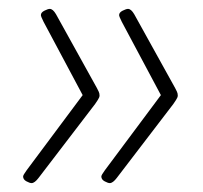

<svg xmlns="http://www.w3.org/2000/svg" viewBox="-20 -473 456 432"><path d="M268 -453Q275 -453 282 -441L374 -275Q376 -271 378 -267Q380 -263 380 -258Q380 -254 376 -248Q372 -242 370 -239L243 -73Q234 -61 227 -61Q223 -61 215.5 -65Q208 -69 208 -76Q208 -79 216 -90L342 -259L254 -424Q248 -436 248 -439Q248 -445 256 -449Q264 -453 268 -453ZM92 -453Q99 -453 106 -441L198 -275Q200 -271 202 -267Q204 -263 204 -258Q204 -254 200 -248Q196 -242 194 -239L67 -73Q58 -61 51 -61Q47 -61 39.5 -65Q32 -69 32 -76Q32 -79 40 -90L166 -259L78 -424Q72 -436 72 -439Q72 -445 80 -449Q88 -453 92 -453Z"/></svg>

Font: Asap Condensed Condensed Thin
Style: Italic
Weight: 100
Width: 3
Italic angle: -6°
Designer: Pablo Cosgaya
Foundry: Omnibus-Type
Version: Version 3.001; ttfautohint (v1.8.4.7-5d5b)